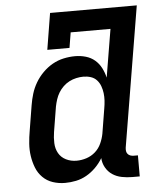

<svg xmlns="http://www.w3.org/2000/svg" viewBox="-53 -781 706 836"><g transform="rotate(-5 300.0 -363.5)"><path d="M198 8Q170 8 144.5 -0.5Q119 -9 100.5 -27.5Q82 -46 72.5 -70.5Q63 -95 59 -121.5Q55 -148 57 -176Q59 -204 64 -232L82 -342Q86 -367 93.5 -391.5Q101 -416 114.5 -439Q128 -462 147.5 -481.5Q167 -501 190 -514Q213 -527 238.5 -532.5Q264 -538 289 -538Q313 -538 335.5 -531.5Q358 -525 375 -510.5Q392 -496 402.5 -475.5Q413 -455 418 -433L453 -643H279L268 -576H171L197 -735H576L474 -122Q473 -114 474 -107Q475 -100 479.5 -94.5Q484 -89 491 -86.5Q498 -84 506 -84H524V8H491Q468 8 445.5 3.5Q423 -1 405 -13Q387 -25 376 -44.5Q365 -64 364 -86Q351 -64 332.5 -45.5Q314 -27 292 -14.5Q270 -2 246 3Q222 8 198 8ZM256 -84Q278 -84 299.5 -91Q321 -98 338 -113Q355 -128 364.5 -149Q374 -170 378 -191L396 -301Q399 -318 400 -334.5Q401 -351 399 -367Q397 -383 391.5 -398Q386 -413 375.5 -424.5Q365 -436 349.5 -441Q334 -446 317 -446Q302 -446 286 -442.5Q270 -439 255.5 -431.5Q241 -424 229 -412.5Q217 -401 208.5 -387Q200 -373 195 -357.5Q190 -342 187 -327L169 -217Q165 -193 166 -168.5Q167 -144 178 -124.5Q189 -105 210 -94.5Q231 -84 256 -84Q256 -84 256 -84Q256 -84 256 -84Z"/></g></svg>

Font: Iosevka Slab Semibold Extended
Style: Italic
Weight: 600
Width: 7
Italic angle: -9°
Monospace: yes
Designer: Belleve Invis
Foundry: Belleve Invis
Version: Version 11.1.0; ttfautohint (v1.8.3)